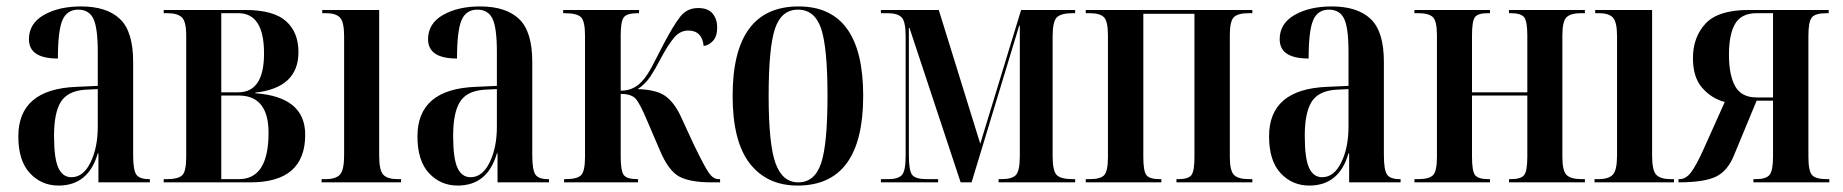

<svg xmlns="http://www.w3.org/2000/svg" viewBox="-20 -567 5731 597"><path d="M162 10Q255 10 284 -90H286V0H446V-10H443Q414 -10 404 -24Q394 -38 394 -85V-375Q394 -469 353 -508Q312 -547 232 -547Q163 -547 116.5 -520.5Q70 -494 70 -445Q70 -385 160 -385Q160 -471 174 -504Q188 -537 223 -537Q257 -537 270.5 -508.5Q284 -480 284 -406V-300L218 -297Q37 -290 37 -143Q37 -67 73 -28.5Q109 10 162 10ZM202 -16Q175 -16 161.5 -45Q148 -74 148 -145Q148 -216 169 -250Q190 -284 244 -288L284 -290V-173Q284 -108 261.5 -62Q239 -16 202 -16Z M489 0H759Q929 0 929 -148Q929 -266 774 -277V-279Q908 -294 908 -405Q908 -467 869 -501.5Q830 -536 742 -536H489V-526H500Q532 -526 545.5 -513Q559 -500 559 -456V-79Q559 -33 546 -21.5Q533 -10 500 -10H489ZM668 -280V-526H721Q801 -526 801 -401Q801 -280 721 -280ZM668 -10V-270H722Q815 -270 815 -154Q815 -10 723 -10Z M980 0H1227V-10H1217Q1185 -10 1172 -23.5Q1159 -37 1159 -83V-536H982V-526H994Q1024 -526 1037 -512.5Q1050 -499 1050 -454V-84Q1050 -38 1037 -24Q1024 -10 992 -10H980Z M1403 10Q1496 10 1525 -90H1527V0H1687V-10H1684Q1655 -10 1645 -24Q1635 -38 1635 -85V-375Q1635 -469 1594 -508Q1553 -547 1473 -547Q1404 -547 1357.5 -520.5Q1311 -494 1311 -445Q1311 -385 1401 -385Q1401 -471 1415 -504Q1429 -537 1464 -537Q1498 -537 1511.5 -508.5Q1525 -480 1525 -406V-300L1459 -297Q1278 -290 1278 -143Q1278 -67 1314 -28.5Q1350 10 1403 10ZM1443 -16Q1416 -16 1402.5 -45Q1389 -74 1389 -145Q1389 -216 1410 -250Q1431 -284 1485 -288L1525 -290V-173Q1525 -108 1502.5 -62Q1480 -16 1443 -16Z M1734 0H1964V-10H1961Q1929 -10 1919.5 -23Q1910 -36 1910 -79V-275Q1943 -275 1956.5 -260Q1970 -245 1993 -190L2032 -99Q2059 -35 2093 -17.5Q2127 0 2192 0H2219V-10H2214Q2198 -10 2184.5 -29Q2171 -48 2138 -116L2095 -209Q2075 -250 2048 -269Q2021 -288 1963 -290Q1987 -306 2002.5 -329.5Q2018 -353 2035 -386Q2058 -429 2076.5 -450.5Q2095 -472 2120 -472Q2163 -472 2168 -424Q2184 -426 2197 -440Q2210 -454 2210 -482Q2210 -507 2196 -524.5Q2182 -542 2151 -542Q2116 -542 2095 -515Q2074 -488 2045 -433Q2024 -392 2008 -361.5Q1992 -331 1976 -314Q1950 -285 1910 -285V-457Q1910 -500 1919.5 -513Q1929 -526 1964 -526H1967V-536H1731V-526H1735Q1775 -526 1787 -513Q1799 -500 1799 -457V-79Q1799 -36 1787.5 -23Q1776 -10 1738 -10H1734Z M2460 10Q2664 10 2664 -269Q2664 -547 2463 -547Q2258 -547 2258 -269Q2258 -127 2311.5 -58.5Q2365 10 2460 10ZM2462 0Q2413 0 2391.5 -59Q2370 -118 2370 -269Q2370 -420 2390 -478.5Q2410 -537 2461 -537Q2513 -537 2533 -478.5Q2553 -420 2553 -269Q2553 -118 2533 -59Q2513 0 2462 0Z M2719 0H2897V-10H2861Q2827 -10 2816.5 -23Q2806 -36 2806 -83V-480H2808L2967 0H3001L3149 -487H3151V-82Q3151 -36 3139 -23Q3127 -10 3094 -10H3085V0H3323V-10H3316Q3278 -10 3265.5 -23Q3253 -36 3253 -82V-453Q3253 -500 3266 -513Q3279 -526 3316 -526H3323V-536H3155L3028 -120L2899 -536H2719V-526H2739Q2771 -526 2783.5 -513Q2796 -500 2796 -454V-82Q2796 -36 2784.5 -23Q2773 -10 2742 -10H2719Z M3356 0H3591V-10H3586Q3555 -10 3545 -22Q3535 -34 3535 -79V-524H3694V-79Q3694 -35 3684.5 -22.5Q3675 -10 3644 -10H3638V0H3874V-10H3864Q3830 -10 3817 -23Q3804 -36 3804 -79V-458Q3804 -502 3817 -514Q3830 -526 3862 -526H3874V-536H3356V-526H3368Q3400 -526 3412.5 -513.5Q3425 -501 3425 -457V-79Q3425 -34 3413 -22Q3401 -10 3368 -10H3356Z M4051 10Q4144 10 4173 -90H4175V0H4335V-10H4332Q4303 -10 4293 -24Q4283 -38 4283 -85V-375Q4283 -469 4242 -508Q4201 -547 4121 -547Q4052 -547 4005.5 -520.5Q3959 -494 3959 -445Q3959 -385 4049 -385Q4049 -471 4063 -504Q4077 -537 4112 -537Q4146 -537 4159.5 -508.5Q4173 -480 4173 -406V-300L4107 -297Q3926 -290 3926 -143Q3926 -67 3962 -28.5Q3998 10 4051 10ZM4091 -16Q4064 -16 4050.5 -45Q4037 -74 4037 -145Q4037 -216 4058 -250Q4079 -284 4133 -288L4173 -290V-173Q4173 -108 4150.5 -62Q4128 -16 4091 -16Z M4378 0H4613V-10H4608Q4577 -10 4567 -22Q4557 -34 4557 -79V-270H4729V-79Q4729 -35 4719 -22.5Q4709 -10 4678 -10H4672V0H4908V-10H4898Q4864 -10 4851 -23Q4838 -36 4838 -79V-457Q4838 -501 4851 -513.5Q4864 -526 4896 -526H4908V-536H4672V-526H4678Q4709 -526 4719 -513.5Q4729 -501 4729 -457V-280H4557V-457Q4557 -501 4566 -513.5Q4575 -526 4606 -526H4613V-536H4378V-526H4390Q4423 -526 4435.5 -513.5Q4448 -501 4448 -457V-79Q4448 -34 4435.5 -22Q4423 -10 4390 -10H4378Z M4938 0H5185V-10H5175Q5143 -10 5130 -23.5Q5117 -37 5117 -83V-536H4940V-526H4952Q4982 -526 4995 -512.5Q5008 -499 5008 -454V-84Q5008 -38 4995 -24Q4982 -10 4950 -10H4938Z M5199 0Q5278 0 5315 -17.5Q5352 -35 5372 -85L5442 -254H5493V-80Q5493 -36 5482 -23Q5471 -10 5440 -10H5432V0H5668V-10H5660Q5625 -10 5614 -23Q5603 -36 5603 -80V-456Q5603 -499 5613.5 -512.5Q5624 -526 5660 -526H5666V-536H5417Q5323 -536 5283.5 -494Q5244 -452 5244 -386Q5244 -326 5273.5 -293Q5303 -260 5343 -250L5277 -103Q5254 -52 5238 -31Q5222 -10 5202 -10H5199ZM5442 -264Q5395 -264 5375.5 -298.5Q5356 -333 5356 -397Q5356 -461 5375.5 -493.5Q5395 -526 5442 -526H5493V-264Z"/></svg>

Font: Noto Serif Display Condensed Semi
Style: Regular
Weight: 600
Width: 3
Designer: Monotype Design Team
Foundry: Monotype Imaging Inc.
Version: Version 1.900